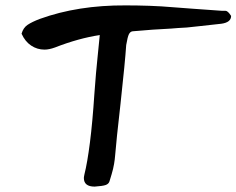

<svg xmlns="http://www.w3.org/2000/svg" viewBox="-20 -693 877 712"><path d="M331 -1Q291 -1 291 -33Q291 -35 291.5 -38Q292 -41 293 -46Q304 -90 313.5 -164.5Q323 -239 330 -345Q336 -428 342 -483L350 -563Q271 -551 184 -517Q162 -509 145 -509Q118 -509 95.5 -524Q73 -539 60 -568Q66 -590 82.5 -601Q99 -612 128 -623Q269 -674 446 -673Q489 -673 533.5 -671.5Q578 -670 624 -666Q670 -662 697 -660.5Q724 -659 732 -658L802 -653H816Q825 -653 837 -634Q837 -610 801 -605Q756 -600 724 -596.5Q692 -593 673 -591Q654 -590 639 -589Q624 -588 614 -587Q575 -585 546 -583Q517 -581 497 -579Q481 -578 472 -577Q463 -576 458 -566Q453 -556 448 -526Q444 -465 427 -309Q419 -239 414 -191Q409 -143 407 -117Q406 -103 403 -85Q400 -67 394 -47Q389 -30 386 -20.5Q383 -11 372 -7Q361 -3 331 -1Z"/></svg>

Font: Mansalva
Style: Regular
Weight: 400
Designer: Carolina Short
Foundry: Carolina Short
Version: Version 2.112; ttfautohint (v1.8.4.7-5d5b)